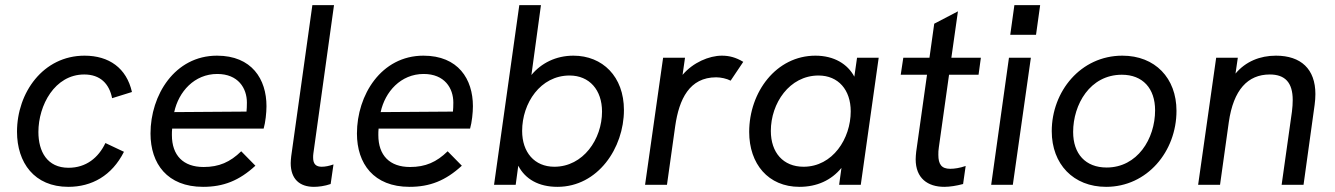

<svg xmlns="http://www.w3.org/2000/svg" viewBox="-20 -717 5179 745"><path d="M245 8C336 8 414 -35 461 -128L389 -162C362 -105 314 -66 246 -66C163 -66 129 -129 129 -205C129 -308 192 -428 307 -428C369 -428 404 -392 415 -336L492 -360C471 -453 403 -501 308 -501C147 -501 46 -357 46 -206C46 -86 113 8 245 8Z M768 8C847 8 908 -16 971 -74L916 -130C873 -88 830 -69 770 -69C691 -69 647 -114 647 -193C647 -201 647 -209 648 -218H1003C1010 -242 1014 -280 1014 -305C1014 -410 957 -501 822 -501C658 -501 564 -348 564 -199C564 -82 629 8 768 8ZM656 -282C673 -361 734 -430 823 -430C904 -430 938 -375 938 -319C938 -304 937.5 -295 936.5 -284Z M1198 8C1216 8 1240 5 1263 -3L1274 -79C1257 -73 1242 -70 1228 -70C1207 -70 1195 -80 1195 -105C1195 -110 1195 -116 1196 -122L1276 -697H1192L1110 -111C1109 -101 1108 -92 1108 -84C1108 -22 1143 8 1198 8Z M1569 8C1648 8 1709 -16 1772 -74L1717 -130C1674 -88 1631 -69 1571 -69C1492 -69 1448 -114 1448 -193C1448 -201 1448 -209 1449 -218H1804C1811 -242 1815 -280 1815 -305C1815 -410 1758 -501 1623 -501C1459 -501 1365 -348 1365 -199C1365 -82 1430 8 1569 8ZM1457 -282C1474 -361 1535 -430 1624 -430C1705 -430 1739 -375 1739 -319C1739 -304 1738.5 -295 1737.5 -284Z M2143 8C2300 8 2401 -143 2401 -290C2401 -420 2318 -501 2205 -501C2137 -501 2080 -472 2042 -426L2079 -697H1995L1897 0H1981L1991 -74C2018 -22 2070 8 2143 8ZM2006 -209C2006 -317 2077 -424 2190 -424C2267 -424 2316 -368 2316 -284C2316 -177 2243 -70 2131 -70C2054 -70 2006 -126 2006 -209Z M2483 0H2568L2600 -228C2615 -332 2655 -417 2759 -417C2777 -417 2800 -412 2815 -404L2864 -477C2836 -494 2810 -501 2781 -501C2731.5 -501 2669 -474.5 2628.5 -426.5L2638 -493H2553Z M3082 8C3150 8 3205.5 -17.5 3245 -65.5L3236 0H3320L3389.5 -493H3305.5L3295 -419.5C3269 -468.5 3216.5 -501 3144 -501C2992 -501 2887 -360 2887 -205C2887 -81 2961 8 3082 8ZM2971 -209C2971 -316 3043 -424 3156 -424C3233 -424 3281 -368 3281 -285C3281 -179 3211 -70 3098 -70C3019 -70 2971 -125 2971 -209Z M3644 8C3665 8 3691 4 3717 -3L3727 -73C3704 -65 3683 -62 3667 -62C3633 -62 3621 -80 3621 -116C3621 -125 3621 -135 3623 -146L3662.5 -427H3777L3786 -493H3671.5L3697 -673L3605 -625L3586.5 -493H3485L3475 -427H3577L3535 -128C3534 -118 3533 -108 3533 -99C3533 -25 3580 8 3644 8Z M3826 0H3910L3980 -493H3895ZM3900 -582H4000L4016 -697H3916Z M4272 8C4431 8 4545 -129 4545 -287C4545 -414 4462 -501 4335 -501C4173 -501 4061 -362 4061 -208C4061 -80 4145 8 4272 8ZM4144 -205C4144 -311 4209 -427 4333 -427C4414 -427 4462 -374 4462 -289C4462 -178 4393 -67 4274 -67C4192 -67 4144 -120 4144 -205Z M4629 0H4714L4748 -243C4766 -369 4822 -428 4907 -428C4966 -428 4996 -397 4996 -329C4996 -315 4995 -300 4993 -284L4953 0H5038L5081 -310C5083 -325 5084 -339 5084 -352C5084 -449 5028 -501 4931 -501C4869 -501 4813.5 -478.5 4774 -431.5L4783 -493H4699Z"/></svg>

Font: HK Grotesk
Style: Italic
Weight: 400
Italic angle: -16°
Designer: Alfredo Marco Pradil
Foundry: Hanken Design Co.
Version: Version 3.001;FEAKit 1.0